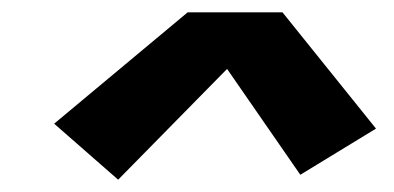

<svg xmlns="http://www.w3.org/2000/svg" viewBox="-20 -736 640 312"><path d="M172 -444 68 -535 285 -716H439L591 -527L468 -452L349 -624Z"/></svg>

Font: Iosevka Slab Heavy Extended
Style: Italic
Weight: 900
Width: 7
Italic angle: -9°
Monospace: yes
Designer: Belleve Invis
Foundry: Belleve Invis
Version: Version 11.1.0; ttfautohint (v1.8.3)